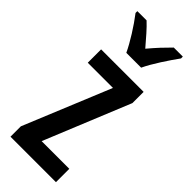

<svg xmlns="http://www.w3.org/2000/svg" viewBox="-252 -795 824 824"><g transform="rotate(45 160.0 -383.0)"><path d="M121 -606H211C232 -651 275 -715 304 -755V-766H249C218 -735 199 -715 166 -676C137 -710 108 -744 84 -766H28V-755C62 -711 101 -649 121 -606ZM300 0V-81H132L292 -472V-540H34V-459H187L24 -63V0Z"/></g></svg>

Font: Noto Sans Armenian ExtraCondensed Medium
Style: Regular
Weight: 500
Width: 2
Designer: Monotype Design Team
Foundry: Monotype Imaging Inc.
Version: Version 2.008